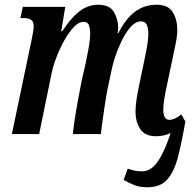

<svg xmlns="http://www.w3.org/2000/svg" viewBox="-20 -565 812 809"><path d="M637 9Q590 9 570.5 -22Q551 -53 551 -93Q551 -115 555 -144Q559 -173 569 -219L586 -300Q591 -323 598 -360Q605 -397 605 -425Q605 -446 598.5 -460.5Q592 -475 573 -475Q554 -475 535 -456Q516 -437 499.5 -406Q483 -375 470 -339Q457 -303 450 -269L436 -203Q432 -186 427.5 -159Q423 -132 418.5 -101.5Q414 -71 410.5 -44Q407 -17 405 0H287Q289 -23 295 -62.5Q301 -102 309 -145.5Q317 -189 324 -224L341 -299Q346 -322 353 -360Q360 -398 360 -427Q360 -443 355 -458Q350 -473 332 -473Q312 -473 291 -451Q270 -429 251 -395Q232 -361 217.5 -323Q203 -285 197 -254L145 0H30L114 -401Q117 -416 119.5 -430.5Q122 -445 122 -454Q122 -475 110 -482Q98 -489 79 -489H66L76 -536H255L238 -433H242Q279 -490 315 -517.5Q351 -545 394 -545Q442 -545 460 -514.5Q478 -484 478 -446Q478 -442 477.5 -436.5Q477 -431 475 -426H479Q511 -489 550.5 -517Q590 -545 640 -545Q689 -545 708 -513.5Q727 -482 727 -441Q727 -414 720 -380Q713 -346 707 -318L684 -209Q677 -177 672.5 -149.5Q668 -122 668 -102Q668 -60 694 -60Q716 -60 744 -83L761 -53Q746 34 730 96Q714 158 685 191Q656 224 601 224Q570 224 547.5 215.5Q525 207 501 193L518 146Q531 150 545 153.5Q559 157 579 157Q616 157 644.5 116Q673 75 699 -4Q685 2 670 5.5Q655 9 637 9Z"/></svg>

Font: Noto Serif ExtraCondensed SemiBold
Style: Italic
Weight: 600
Width: 2
Italic angle: -12°
Designer: Monotype Design Team
Foundry: Monotype Imaging Inc.
Version: Version 2.013